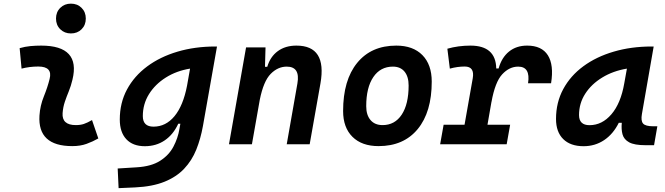

<svg xmlns="http://www.w3.org/2000/svg" viewBox="-20 -771 3556 1026"><path d="M471.7 -129.4 505.4 -31.2Q475.6 -14.2 442.4 -2.2Q409.2 9.8 366.2 9.8Q180.7 9.8 190.9 -153.3Q194.3 -206.5 214.4 -255.9Q234.4 -305.2 245.1 -349.1Q262.2 -415.5 184.6 -415.5Q138.2 -415.5 95.2 -404.3L85 -513.7Q113.8 -522 142.6 -524.7Q171.4 -527.3 200.2 -527.3Q411.6 -527.3 367.2 -345.2Q359.4 -312 347.7 -283.4Q335.9 -254.9 326.4 -226.8Q316.9 -198.7 314.5 -166.5Q310.1 -102.5 385.3 -102.5Q409.7 -102.5 428 -108.6Q446.3 -114.7 471.7 -129.4ZM358.9 -592.3Q324.7 -592.3 302 -614.7Q279.3 -637.2 279.3 -671.9Q279.3 -706.5 302 -729Q324.7 -751.5 358.9 -751.5Q393.6 -751.5 416 -729Q438.5 -706.5 438.5 -671.9Q438.5 -637.2 416 -614.7Q393.6 -592.3 358.9 -592.3Z M613.8 234.4 608.9 129.4 711.4 123Q789.1 118.2 835.9 88.1Q882.8 58.1 906.7 12.7Q930.7 -32.7 939 -82.5L943.8 -109.9H932.6Q906.2 -52.2 860.4 -21Q814.5 10.3 753.9 10.3Q689.9 10.3 655 -27.1Q620.1 -64.5 620.1 -132.3Q620.1 -221.2 658.7 -293Q697.3 -364.7 766.4 -416Q835.4 -467.3 928.5 -494.9Q1021.5 -522.5 1130.4 -522.5H1139.6L1064.5 -98.1Q1052.2 -29.3 1028.8 28.8Q1005.4 86.9 964.1 130.6Q922.9 174.3 858.9 200.2Q794.9 226.1 701.7 230.5ZM995.6 -404.3Q923.3 -392.6 866.2 -356.7Q809.1 -320.8 776.1 -267.8Q743.2 -214.8 743.2 -150.4Q743.2 -94.2 800.3 -94.2Q866.2 -94.2 912.6 -150.4Q959 -206.5 979.5 -313Z M1203.6 0 1294.9 -517.6H1398.9L1396 -414.1H1408.2Q1424.3 -468.3 1464.6 -497.8Q1504.9 -527.3 1564 -527.3Q1728 -527.3 1692.4 -325.2L1634.8 0H1512.2L1569.3 -325.2Q1585 -415 1512.2 -415Q1464.8 -415 1426.5 -376.2Q1388.2 -337.4 1368.2 -237.8L1326.2 0Z M2002.9 9.8Q1913.6 9.8 1863.5 -39.8Q1813.5 -89.4 1813.5 -177.7Q1813.5 -342.8 1888.7 -435.1Q1963.9 -527.3 2097.7 -527.3Q2187 -527.3 2237.1 -476.6Q2287.1 -425.8 2287.1 -335Q2287.1 -172.4 2212.2 -81.3Q2137.2 9.8 2002.9 9.8ZM2024.4 -102.5Q2089.8 -102.5 2126.7 -158.4Q2163.6 -214.4 2163.6 -314Q2163.6 -361.8 2141.6 -388.4Q2119.6 -415 2079.6 -415Q2012.7 -415 1974.9 -359.1Q1937 -303.2 1937 -203.6Q1937 -156.2 1960 -129.4Q1982.9 -102.5 2024.4 -102.5Z M2332 0 2350.6 -104.5H2462.4L2506.3 -353Q2517.1 -415.5 2463.4 -415.5Q2424.8 -415.5 2383.8 -404.3L2370.6 -510.7Q2429.2 -527.3 2493.7 -527.3Q2629.4 -527.3 2631.8 -405.3H2644.5Q2660.6 -463.4 2700 -495.4Q2739.3 -527.3 2796.9 -527.3Q2875 -527.3 2907.7 -475.6Q2940.4 -423.8 2924.8 -326.2H2801.8Q2815.4 -415 2749 -415Q2701.7 -415 2663.6 -373.8Q2625.5 -332.5 2606.4 -226.1V-227.5L2585 -104.5H2706.1L2687.5 0Z M3098.6 10.3Q3028.3 10.3 2989.7 -27.8Q2951.2 -65.9 2951.2 -135.3Q2951.2 -223.1 2989.7 -294.7Q3028.3 -366.2 3097.4 -417Q3166.5 -467.8 3259.8 -495.1Q3353 -522.5 3461.9 -522.5H3473.1L3410.2 -161.6Q3403.8 -125.5 3416.5 -110.8Q3429.2 -96.2 3470.7 -96.2H3492.7L3475.1 4.9H3429.2Q3370.1 4.9 3342 -10.5Q3314 -25.9 3306.6 -53Q3299.3 -80.1 3302.7 -114.7H3286.6Q3256.8 -54.7 3208.3 -22.2Q3159.7 10.3 3098.6 10.3ZM3130.4 -102.1Q3197.3 -102.1 3247.3 -160.4Q3297.4 -218.8 3315.9 -325.7L3330.1 -404.3Q3256.3 -392.1 3198.5 -356.9Q3140.6 -321.8 3107.4 -270.3Q3074.2 -218.8 3074.2 -156.2Q3074.2 -102.1 3130.4 -102.1Z"/></svg>

Font: Cascadia Code NF SemiBold
Style: Italic
Weight: 600
Italic angle: -10°
Monospace: yes
Designer: Aaron Bell
Foundry: Saja Typeworks
Version: Version 2404.023; ttfautohint (v1.8.4)